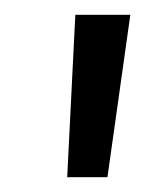

<svg xmlns="http://www.w3.org/2000/svg" viewBox="-20 -697 196 260"><path d="M71 -457 82 -677H156.5L125.5 -457Z"/></svg>

Font: Karla
Style: Italic
Weight: 400
Italic angle: -8°
Designer: Jonathan Pinhorn
Version: Version 2.004;gftools[0.9.33]